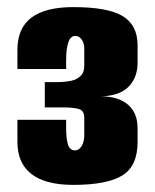

<svg xmlns="http://www.w3.org/2000/svg" viewBox="-20 -521 436 540"><path d="M186 -1Q108 -1 68.5 -31.5Q29 -62 29 -122V-184H166V-163Q166 -129 171.5 -113.5Q177 -98 191 -98Q202 -98 209.5 -110Q217 -122 217 -141V-190Q217 -210 201.5 -214.5Q186 -219 154 -219H106V-290H140Q155 -290 169.5 -292Q184 -294 191 -297Q202 -302 209.5 -310.5Q217 -319 217 -338V-386Q217 -399 210 -409.5Q203 -420 192 -420Q178 -420 172 -401.5Q166 -383 166 -353V-327H29V-381Q29 -442 68.5 -471.5Q108 -501 186 -501Q284 -501 325.5 -475.5Q367 -450 367 -393V-345Q367 -304 342.5 -278Q318 -252 265 -250Q312 -250 339.5 -227Q367 -204 367 -160V-122Q367 -54 324 -27.5Q281 -1 186 -1Z"/></svg>

Font: Alumni Sans Black
Style: Regular
Weight: 900
Designer: Robert E. Leuschke
Foundry: Robert E. Leuschke
Version: Version 1.018